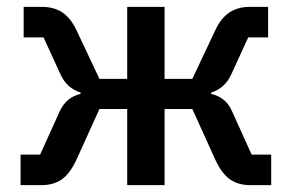

<svg xmlns="http://www.w3.org/2000/svg" viewBox="-20 -540 851 560"><path d="M40 0V-89H97L154 -215Q165 -238 180.5 -250Q196 -262 215 -266V-270Q196 -276 181 -289Q166 -302 156 -324L107 -431H49V-520H102Q137 -520 161.5 -504Q186 -488 203 -452L270 -310H351V-520H460V-310H541L608 -452Q625 -488 649.5 -504Q674 -520 709 -520H762V-431H704L655 -324Q645 -302 630 -289Q615 -276 596 -270V-266Q615 -262 631 -250Q647 -238 657 -215L714 -89H771V0H710Q676 0 652 -16Q628 -32 609 -72L541 -222H460V0H351V-222H270L202 -72Q183 -32 159 -16Q135 0 101 0Z"/></svg>

Font: IBM Plex Sans Medium
Style: Regular
Weight: 500
Designer: Mike Abbink, Paul van der Laan, Pieter van Rosmalen
Foundry: Bold Monday
Version: Version 3.201